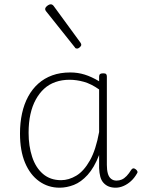

<svg xmlns="http://www.w3.org/2000/svg" viewBox="-20 -856 661 893"><path d="M257 17Q204 17 162 -13Q120 -43 96.5 -99Q73 -155 73 -235Q73 -285 82.5 -328.5Q92 -372 111 -407Q130 -442 158 -467Q186 -492 223 -505.5Q260 -519 307 -519Q342 -519 374 -509Q406 -499 441 -478V-500Q441 -508 445.5 -511.5Q450 -515 460 -515Q470 -515 473.5 -511.5Q477 -508 477 -500V-89Q477 -66 481.5 -49.5Q486 -33 496.5 -24.5Q507 -16 522 -16Q535 -16 546.5 -21Q558 -26 569 -37.5Q580 -49 591 -67Q596 -73 601 -73Q606 -73 612 -68Q617 -64 619 -59Q621 -54 617 -49Q605 -28 589 -13.5Q573 1 554.5 9Q536 17 518 17Q500 17 486 11.5Q472 6 461.5 -5.5Q451 -17 446.5 -34Q442 -51 441 -74Q441 -89 441 -104.5Q441 -120 441 -135Q418 -76 387.5 -42.5Q357 -9 323.5 4Q290 17 257 17ZM113 -238Q113 -177 129.5 -126.5Q146 -76 180 -47Q214 -18 264 -18Q300 -18 335 -39Q370 -60 398 -109.5Q426 -159 441 -242V-440Q404 -466 370 -475.5Q336 -485 303 -485Q268 -485 238 -474.5Q208 -464 185.5 -443.5Q163 -423 146.5 -393Q130 -363 121.5 -324.5Q113 -286 113 -238ZM339 -630Q336 -630 333 -631Q330 -632 328 -636L194 -804Q192 -807 191 -809Q190 -811 190 -814Q190 -819 194.5 -824Q199 -829 205 -832.5Q211 -836 216 -836Q223 -836 229 -829L354 -658Q356 -655 357 -652.5Q358 -650 358 -648Q358 -642 351 -636Q344 -630 339 -630Z"/></svg>

Font: Playwrite NG Modern Thin
Style: Regular
Weight: 250
Designer: Veronika Burian, José Scaglione
Foundry: TypeTogether
Version: Version 1.002